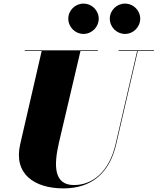

<svg xmlns="http://www.w3.org/2000/svg" viewBox="-20 -1029 873 1064"><path d="M588.5 -925.5C588.5 -879 626.5 -841 672.5 -841C719 -841 757 -879 757 -925.5C757 -971.5 719 -1009 672.5 -1009C626.5 -1009 588.5 -971.5 588.5 -925.5ZM358.5 -925.5C358.5 -879 396.5 -841 442.5 -841C489 -841 527 -879 527 -925.5C527 -971.5 489 -1009 442.5 -1009C396.5 -1009 358.5 -971.5 358.5 -925.5ZM117 -750V-746.5H211L92 -230C54 -66 169 15 332 15C490 15 588 -73 624 -230L743.5 -746.5H833V-750H637V-746.5H740L620.5 -230C585 -77 493 -3.5 390 -3.5C276 -3.5 278 -115 307 -240L426 -746.5H522V-750Z"/></svg>

Font: Bodoni* 48pt Fatface
Style: Italic
Weight: 900
Italic angle: -13°
Version: Version 2.3